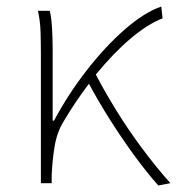

<svg xmlns="http://www.w3.org/2000/svg" viewBox="-20 -560 541 587"><path d="M464 7Q429 -32 390 -85.5Q351 -139 315 -196Q279 -253 252 -304Q232 -278 212.5 -249Q193 -220 174 -188Q154 -155 147 -112.5Q140 -70 138 -24V0H105V-396Q105 -428 104 -462Q103 -496 96 -527H132Q137 -509 139 -475.5Q141 -442 141 -409V-191H145Q189 -273 245.5 -345.5Q302 -418 361.5 -470Q421 -522 473 -540L477 -504Q431 -486 378.5 -441.5Q326 -397 273 -332Q300 -280 336.5 -221Q373 -162 415.5 -105Q458 -48 501 0Z"/></svg>

Font: Source Han Sans SC ExtraLight
Style: Regular
Weight: 250
Designer: Ryoko NISHIZUKA 西塚涼子 (kana, bopomofo & ideographs); Paul D. Hunt (Latin, Greek & Cyrillic); Sandoll Communications 산돌커뮤니
Foundry: Adobe
Version: Version 2.004;hotconv 1.0.118;makeotfexe 2.5.65603